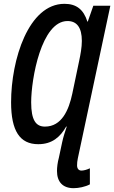

<svg xmlns="http://www.w3.org/2000/svg" viewBox="-20 -744 597 1004"><path d="M365 240C391 240 426 233 450 220V136C436 143 418 148 406 148C391 148 383 137 383 121C383 109 384 98 387 84L557 -714H468L439 -631H437C417 -694 380 -724 317 -724C129 -724 38 -432 38 -209C38 -59 84 10 180 10C253 10 295 -28 326 -82H329C320 -55 311 -28 305 0L288 80C281 105 278 132 278 150C278 207 308 240 365 240ZM215 -82C168 -82 143 -115 143 -209C143 -331 196 -634 333 -634C381 -634 408 -601 408 -530C408 -496 401 -459 394 -426L358 -254C340 -169 303 -82 215 -82Z"/></svg>

Font: Noto Sans UI Condensed Medium
Style: Italic
Weight: 500
Width: 3
Italic angle: -12°
Designer: Monotype Design Team
Foundry: Monotype Imaging Inc.
Version: Version 1.901